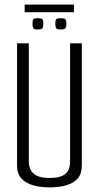

<svg xmlns="http://www.w3.org/2000/svg" viewBox="-20 -808 429 833"><path d="M194 5Q156 5 124 -4Q92 -13 73 -33.5Q54 -54 54 -89V-620H105V-106Q105 -88 112.5 -72Q120 -56 139 -46Q158 -36 194 -36Q233 -36 252 -46Q271 -56 277.5 -72Q284 -88 284 -106V-620H335V-89Q335 -54 317 -33.5Q299 -13 267 -4Q235 5 194 5ZM243 -680Q226 -680 223 -686.5Q220 -693 220 -704Q220 -718 223 -723.5Q226 -729 243 -729Q261 -729 264.5 -723.5Q268 -718 268 -704Q268 -693 264.5 -686.5Q261 -680 243 -680ZM144 -680Q127 -680 124 -686.5Q121 -693 121 -704Q121 -718 124 -723.5Q127 -729 144 -729Q162 -729 165 -723.5Q168 -718 168 -704Q168 -693 165 -686.5Q162 -680 144 -680ZM87 -755V-788H301V-755Z"/></svg>

Font: Smooch Sans Thin
Style: Regular
Weight: 400
Version: Version 1.010